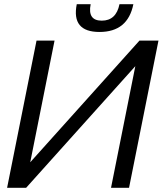

<svg xmlns="http://www.w3.org/2000/svg" viewBox="-20 -891 785 911"><path d="M506.8 0 622.1 -577.1 104 0H13.7L153.3 -698.2H238.8L123.5 -121.1L641.6 -698.2H731.9L592.3 0ZM344.2 -871.1H410.2Q394.5 -793 462.9 -793Q531.2 -793 546.9 -871.1H612.8Q586.4 -739.3 452.1 -739.3Q317.9 -739.3 344.2 -871.1Z"/></svg>

Font: Sansation
Style: Italic
Weight: 400
Designer: Bernd Montag
Version: Version 1.301